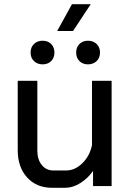

<svg xmlns="http://www.w3.org/2000/svg" viewBox="-20 -882 619 910"><path d="M64 -170V-499H157V-168Q157 -126 178 -100Q199 -74 233 -74H293Q335 -74 370 -108Q405 -142 416 -194V-499H509V0H421V-72Q397 -37 361 -14.5Q325 8 290 8H226Q153 8 108.5 -41Q64 -90 64 -170ZM321 -862H410L326 -735H251ZM125 -633Q125 -658 141 -673.5Q157 -689 182 -689Q207 -689 222.5 -673.5Q238 -658 238 -633Q238 -608 222.5 -592.5Q207 -577 182 -577Q157 -577 141 -592.5Q125 -608 125 -633ZM341 -633Q341 -658 356.5 -673.5Q372 -689 397 -689Q422 -689 438 -673.5Q454 -658 454 -633Q454 -608 438 -592.5Q422 -577 397 -577Q372 -577 356.5 -592.5Q341 -608 341 -633Z"/></svg>

Font: Bai Jamjuree Medium
Style: Regular
Weight: 500
Version: Version 1.000; ttfautohint (v1.6)